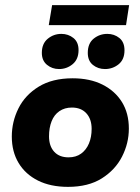

<svg xmlns="http://www.w3.org/2000/svg" viewBox="-20 -717 547 748"><path d="M245 11Q177 11 128 -13.5Q79 -38 52.5 -82Q26 -126 26 -185Q26 -243 52 -295Q78 -347 131 -379.5Q184 -412 263 -412Q330 -412 379 -387.5Q428 -363 455 -319.5Q482 -276 482 -216Q482 -159 455.5 -107Q429 -55 376.5 -22Q324 11 245 11ZM247 -104Q276 -104 296 -118.5Q316 -133 326.5 -158Q337 -183 337 -215Q337 -253 316.5 -275.5Q296 -298 260 -298Q232 -298 211.5 -284Q191 -270 181 -244.5Q171 -219 171 -186Q171 -148 191 -126Q211 -104 247 -104ZM210 -448Q183 -448 163 -464.5Q143 -481 143 -511Q143 -547 166 -566Q189 -585 219 -585Q246 -585 266 -569Q286 -553 286 -522Q286 -486 263 -467Q240 -448 210 -448ZM389 -448Q362 -448 342 -464Q322 -480 322 -511Q322 -548 345 -566.5Q368 -585 398 -585Q425 -585 445 -569Q465 -553 465 -521Q465 -485 442 -466.5Q419 -448 389 -448ZM170 -619 183 -697H483L471 -619Z"/></svg>

Font: Rokkitt SemiBold ExtraBold
Style: Italic
Weight: 800
Italic angle: -9°
Version: Version 3.103